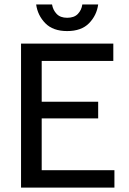

<svg xmlns="http://www.w3.org/2000/svg" viewBox="-20 -847 582 867"><path d="M496.7 0H75V-650H491.7V-571.7H168.3V-387.5H423.3V-312.5H168.3V-78.3H496.7ZM283.3 -706.7Q219.2 -706.7 184.6 -742.1Q150 -777.5 143.3 -826.7H215Q219.2 -801.7 235.8 -784.2Q252.5 -766.7 283.3 -766.7Q315 -766.7 331.7 -784.2Q348.3 -801.7 351.7 -826.7H423.3Q416.7 -777.5 382.1 -742.1Q347.5 -706.7 283.3 -706.7Z"/></svg>

Font: Familjen Grotesk Variable
Style: Regular
Weight: 400
Designer: Anders Wikstroem, Jonas Baeckman, Matilda Gysing, Kristian Moeller
Foundry: Familjen STHLM AB
Version: Version 2.000